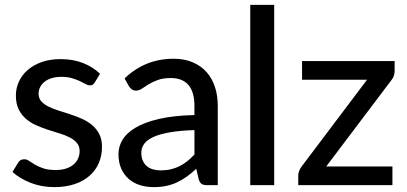

<svg xmlns="http://www.w3.org/2000/svg" viewBox="-20 -758 1667 786"><path d="M368 -420.5Q364 -414 359.5 -411.2Q355 -408.5 348 -408.5Q340 -408.5 330.2 -414Q320.5 -419.5 306.8 -426Q293 -432.5 274.5 -438Q256 -443.5 230.5 -443.5Q209.5 -443.5 192.2 -438.2Q175 -433 163 -423.8Q151 -414.5 144.5 -401.8Q138 -389 138 -374.5Q138 -355.5 149.2 -343Q160.5 -330.5 178.8 -321.5Q197 -312.5 220.2 -305.2Q243.5 -298 267.8 -290Q292 -282 315.2 -271.8Q338.5 -261.5 356.8 -246.2Q375 -231 386.2 -209.5Q397.5 -188 397.5 -157Q397.5 -121.5 384.8 -91.2Q372 -61 347.2 -39Q322.5 -17 286 -4.5Q249.5 8 202.5 8Q150 8 105.5 -9.5Q61 -27 31 -54L54 -91.5Q58 -98.5 64 -102.2Q70 -106 80 -106Q89.5 -106 99.5 -99Q109.5 -92 123.5 -83.8Q137.5 -75.5 157.5 -68.8Q177.5 -62 207.5 -62Q232.5 -62 251 -68.2Q269.5 -74.5 281.8 -85.2Q294 -96 300 -110Q306 -124 306 -139.5Q306 -159.5 294.8 -172.8Q283.5 -186 265.2 -195.5Q247 -205 223.5 -212Q200 -219 175.5 -227Q151 -235 127.5 -245.5Q104 -256 85.8 -272Q67.5 -288 56.2 -311Q45 -334 45 -367Q45 -396.5 57.2 -423.5Q69.5 -450.5 92.8 -471Q116 -491.5 150.2 -503.8Q184.5 -516 228.5 -516Q279 -516 319.8 -500Q360.5 -484 389.5 -456Z M776 -225.5Q716.5 -223.5 675 -216.2Q633.5 -209 607.5 -197Q581.5 -185 570 -168.8Q558.5 -152.5 558.5 -132.5Q558.5 -113.5 564.8 -99.8Q571 -86 581.8 -77.2Q592.5 -68.5 607 -64.5Q621.5 -60.5 638.5 -60.5Q661 -60.5 679.8 -65Q698.5 -69.5 715 -77.8Q731.5 -86 746.5 -98Q761.5 -110 776 -125.5ZM490 -437Q532.5 -477.5 582.2 -497.5Q632 -517.5 691.5 -517.5Q735 -517.5 768.5 -503.2Q802 -489 825 -463.5Q848 -438 859.8 -402.5Q871.5 -367 871.5 -324V0H828Q813.5 0 806 -4.8Q798.5 -9.5 794 -22.5L783.5 -67Q764 -49 745 -35.2Q726 -21.5 705.2 -11.8Q684.5 -2 661 3Q637.5 8 609 8Q579 8 552.8 -0.2Q526.5 -8.5 507 -25.5Q487.5 -42.5 476.2 -68Q465 -93.5 465 -127.5Q465 -157.5 481.2 -185.2Q497.5 -213 534.2 -235Q571 -257 630.2 -271Q689.5 -285 776 -287V-324Q776 -381.5 751.5 -410Q727 -438.5 679.5 -438.5Q647.5 -438.5 625.8 -430.5Q604 -422.5 588.2 -412.8Q572.5 -403 560.8 -395Q549 -387 536.5 -387Q526.5 -387 519.2 -392.5Q512 -398 507.5 -405.5Z M1102.5 -738V0H1004.5V-738Z M1595.5 -467Q1595.5 -456.5 1591.8 -446.5Q1588 -436.5 1582 -429.5L1315.5 -76.5H1586.5V0H1201V-41Q1201 -48 1204.5 -57.8Q1208 -67.5 1214.5 -76L1482.5 -431.5H1216.5V-508H1595.5Z"/></svg>

Font: Lato 2
Style: Regular
Weight: 500
Designer: Lukasz Dziedzic with Adam Twardoch and Botio Nikoltchev
Foundry: tyPoland Lukasz Dziedzic
Version: Version 2.015; 2015-08-06; http://www.latofonts.com/